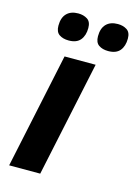

<svg xmlns="http://www.w3.org/2000/svg" viewBox="-115 -814 622 877"><g transform="rotate(15 196.0 -376.0)"><path d="M18.1 0 133.8 -545.9H280.8L165 0ZM319.3 -621.1Q292.5 -621.1 274.9 -633.1Q257.3 -645 257.3 -674.8Q257.3 -712.4 276.6 -732.2Q295.9 -752 331.1 -752Q356 -752 374 -740.5Q392.1 -729 392.1 -699.2Q392.1 -663.6 374.5 -642.3Q356.9 -621.1 319.3 -621.1ZM132.3 -621.1Q105.5 -621.1 87.9 -633.1Q70.3 -645 70.3 -674.8Q70.3 -712.4 89.6 -732.2Q108.9 -752 144 -752Q168.9 -752 187 -740.5Q205.1 -729 205.1 -699.2Q205.1 -663.6 187.5 -642.3Q169.9 -621.1 132.3 -621.1Z"/></g></svg>

Font: Open Sans
Style: Bold Italic
Weight: 700
Italic angle: -12°
Designer: Monotype Design Team
Foundry: Monotype Imaging Inc.
Version: Version 3.003; ttfautohint (v1.8.4)